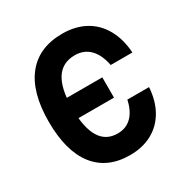

<svg xmlns="http://www.w3.org/2000/svg" viewBox="-186 -978 1123 1155"><g transform="rotate(-30 375.0 -400.5)"><path d="M214.2 -329.6V-470.4H478.2V-329.6ZM65.6 -400Q65.6 -603.7 151.7 -711.2Q237.8 -818.6 400.4 -818.6Q490.3 -818.6 557.9 -781.7Q625.5 -744.7 664.6 -674.7Q703.8 -604.8 709.8 -509.5H559.1Q544.1 -587.3 503.8 -627.9Q463.5 -668.6 400.4 -668.6Q314.1 -668.6 271.2 -601.6Q228.2 -534.7 228.2 -400Q228.2 -265.3 268.7 -198.4Q309.1 -131.4 390.4 -131.4Q449.9 -131.4 488.1 -169.4Q526.4 -207.3 541.7 -279.1H692.4Q686.4 -187.2 648.1 -120.1Q609.8 -53 543.9 -17.2Q478 18.6 390.4 18.6Q232.8 18.6 149.2 -88.8Q65.6 -196.3 65.6 -400Z"/></g></svg>

Font: Martian Mono VF sWd Rg
Style: Regular
Weight: 400
Width: 6
Monospace: yes
Designer: Roman Shamin
Foundry: Evil Martians
Version: Version 1.100